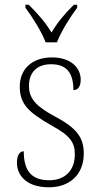

<svg xmlns="http://www.w3.org/2000/svg" viewBox="-20 -786 422 816"><path d="M174 -606H222C239 -651 279 -715 308 -753V-766H294C252 -724 226 -693 199 -648C171 -693 144 -724 102 -766H88V-753C117 -715 157 -651 174 -606ZM188 10C277 10 336 -45 336 -133C336 -197 311 -239 217 -289C141 -330 103 -362 103 -421C103 -473 132 -513 197 -513C259 -513 292 -481 292 -403C312 -403 323 -419 323 -448C323 -496 283 -542 201 -542C117 -542 64 -493 64 -418C64 -344 100 -309 202 -251C281 -208 298 -178 298 -130C298 -65 260 -20 189 -20C108 -20 81 -67 81 -143C65 -143 52 -129 52 -94C52 -45 88 10 188 10Z"/></svg>

Font: Noto Serif Devanagari SemiCondensed ExtraLight
Style: Regular
Weight: 200
Width: 4
Designer: Universal Thirst, Indian Type Foundry and the Monotype Design Team
Foundry: Monotype Imaging Inc.
Version: Version 2.004